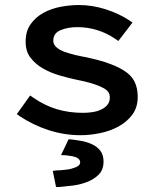

<svg xmlns="http://www.w3.org/2000/svg" viewBox="-20 -526 616 764"><path d="M100 -146 113 -137Q158 -106 206 -91.5Q254 -77 311 -77Q330 -77 349 -80Q368 -83 383.5 -90.5Q399 -98 408 -109.5Q417 -121 417 -137Q417 -150 412 -158Q406 -168 391 -176Q376 -184 355 -191Q334 -198 314 -202.5Q294 -207 279 -210Q251 -216 216.5 -226Q182 -236 152 -253Q122 -270 102 -295.5Q82 -321 82 -360Q82 -402 102 -430Q122 -458 153 -475Q184 -492 221.5 -499Q259 -506 294 -506Q347 -506 400.5 -489Q454 -472 496 -444L507 -436L451 -363L439 -371Q406 -394 367.5 -406Q329 -418 288 -418Q250 -418 221 -406Q192 -394 192 -364Q192 -337 236 -320Q247 -316 258 -313Q269 -310 280 -307Q291 -305 301 -302.5Q311 -300 320 -299Q342 -294 370 -287Q398 -280 425 -269Q452 -259 476.5 -243Q501 -227 514 -204Q522 -188 525 -172.5Q528 -157 528 -141Q528 -98 506 -69Q484 -40 450.5 -22Q417 -4 377 4Q337 12 301 12Q235 12 172.5 -8.5Q110 -29 58 -64L47 -72ZM253 28 264 29Q283 31 305 35Q327 39 346 48Q366 57 379 73.5Q392 90 392 117Q392 150 372 169.5Q352 189 324 199Q298 209 268.5 212.5Q239 216 216 218H203L190 154L206 152Q212 152 219.5 151.5Q227 151 235 150Q243 149 251.5 148Q260 147 268 144Q299 136 299 120Q299 107 283 100Q275 97 264 95Q253 93 243 92L223 91Z"/></svg>

Font: Codetta
Style: Bold
Weight: 700
Designer: Ulrich Proeller
Foundry: PROSA GmbH
Version: Version 2.00;September 29, 2018;FontCreator 11.5.0.2427 64-b